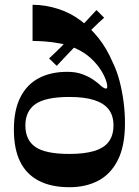

<svg xmlns="http://www.w3.org/2000/svg" viewBox="-20 -771 580 802"><path d="M270 11Q194 11 142 -16Q90 -43 64 -96Q38 -149 38 -230Q38 -311 65 -364.5Q92 -418 142 -444.5Q192 -471 261 -471Q298 -471 325.5 -460.5Q353 -450 372 -436.5Q391 -423 401 -413Q408 -407 413.5 -404Q419 -401 422 -401Q428 -401 428 -409Q428 -422 420 -442.5Q412 -463 396.5 -485.5Q381 -508 358 -529Q335 -550 304 -565Q270 -582 233.5 -589Q197 -596 165.5 -598Q134 -600 116 -600V-751Q169 -751 222.5 -734Q276 -717 320 -683Q357 -655 391.5 -612Q426 -569 451 -510Q468 -476 479 -434Q490 -392 496 -347Q502 -302 502 -256Q502 -162 472.5 -103Q443 -44 391 -16.5Q339 11 270 11ZM270 -128Q333 -128 374 -140.5Q415 -153 434.5 -179.5Q454 -206 454 -247Q454 -288 434 -314Q414 -340 373.5 -353Q333 -366 270 -366Q171 -366 128.5 -336.5Q86 -307 86 -247Q86 -186 128 -157Q170 -128 270 -128ZM217 -496 185 -527Q211 -551 236 -576Q261 -601 285 -626Q310 -651 334.5 -677Q359 -703 383 -729L415 -697Q389 -674 364 -649Q339 -624 314 -598Q290 -573 265 -547Q240 -521 217 -496Z"/></svg>

Font: Ojuju
Style: Bold
Weight: 700
Designer: Chisaokwu Joboson, Mirko Velimirovic
Foundry: Udi Foundry
Version: Version 1.000